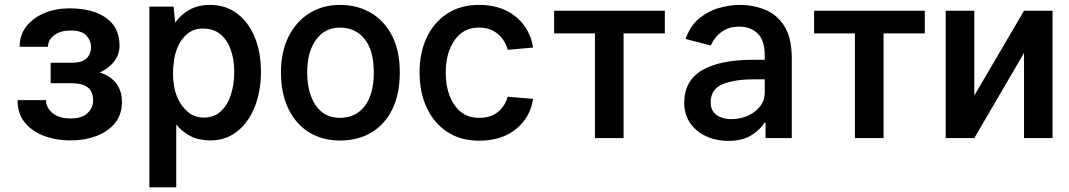

<svg xmlns="http://www.w3.org/2000/svg" viewBox="-20 -573 4436 797"><path d="M275.2 -227.6H190.3V-312.5H275.2Q321.4 -312.5 339.7 -331Q358 -349.4 358 -378.6Q358 -403.4 339.1 -424.9Q320.3 -446.4 272.4 -446.4Q232.2 -446.4 205.8 -427.4Q179.3 -408.4 179.3 -378.6H61.4Q61.4 -427.9 89.7 -463.8Q117.9 -499.6 165 -519Q212 -538.4 268.8 -538.4Q364.3 -538.4 420.3 -498.8Q476.2 -459.2 476.2 -383.5Q476.2 -348.4 454.7 -319.1Q433.2 -289.8 394.5 -272.4Q486.2 -241.1 486.2 -149.1Q486.2 -99.4 458.5 -63.7Q430.8 -28.1 381.7 -9.1Q332.7 9.9 268.8 9.9Q215.9 9.9 166.2 -7.6Q116.5 -25.2 84.7 -62.3Q52.9 -99.4 52.9 -157.3H170.8Q170.8 -127.1 197.4 -104.2Q224.1 -81.3 272.4 -81.3Q321 -81.3 343.8 -103.9Q366.5 -126.4 366.5 -154.5Q366.5 -193.2 344.3 -210.4Q322.1 -227.6 275.2 -227.6Z M600.1 204.5V-545.5H700.6L707 -479.4Q731.5 -513.1 767.2 -532.8Q802.9 -552.6 852.6 -552.6Q916.5 -552.6 963.8 -517.2Q1011 -481.9 1037.1 -419.4Q1063.2 -356.9 1063.2 -275.6Q1063.2 -192.5 1036.9 -128Q1010.7 -63.6 963.6 -26.8Q916.5 9.9 854 9.9Q806.1 9.9 771.1 -7.8Q736.2 -25.6 711.6 -56.5V204.5ZM952.4 -275.6Q952.4 -323.5 938.7 -364.2Q925.1 -404.8 896.3 -429.7Q867.5 -454.5 822.1 -454.5Q784.4 -454.5 758.3 -433.1Q732.2 -411.6 718.2 -379.3Q704.2 -346.9 701.7 -314.3Q698.2 -295.1 698.2 -267.2Q698.2 -239.3 701.7 -222.3Q704.9 -191.8 720.2 -160Q735.4 -128.2 762.1 -106.5Q788.7 -84.9 826.3 -84.9Q868.3 -84.9 896.3 -110.6Q924.4 -136.4 938.4 -179.7Q952.4 -223 952.4 -275.6Z M1391.7 10.3Q1318.5 10.3 1263.3 -23.6Q1208.1 -57.5 1177.2 -121.1Q1146.3 -184.7 1146.3 -272.7Q1146.3 -357.6 1177.6 -420.5Q1208.8 -483.3 1264 -517.9Q1319.2 -552.6 1391 -552.6Q1463.8 -552.6 1519.9 -519.5Q1576 -486.5 1607.8 -424Q1639.6 -361.5 1639.6 -272.7Q1639.6 -182.2 1608.3 -119Q1577.1 -55.8 1521.3 -22.7Q1465.6 10.3 1391.7 10.3ZM1391 -83.8Q1455.6 -83.8 1493.6 -132.1Q1531.6 -180.4 1531.6 -272.7Q1531.6 -364 1493.4 -411.2Q1455.3 -458.5 1391 -458.5Q1329.2 -458.5 1292.3 -408.6Q1255.3 -358.7 1255.3 -272.7Q1255.3 -187.1 1290.7 -135.5Q1326 -83.8 1391 -83.8Z M2192.8 -375.7 2087.7 -366.1Q2082.4 -386.7 2068.4 -408Q2054.3 -429.3 2029.7 -443.9Q2005 -458.5 1968 -458.5Q1902.7 -458.5 1866.5 -405.5Q1830.3 -352.6 1830.3 -272.4Q1830.3 -188.6 1867.2 -136.2Q1904.1 -83.8 1967.7 -83.8Q2018.5 -83.8 2048.1 -109.2Q2077.8 -134.6 2087 -171.5L2192.8 -162.6Q2181.8 -85.9 2122.3 -37.5Q2062.9 11 1968.8 11Q1892.4 11 1837 -25.2Q1781.6 -61.4 1751.6 -125.4Q1721.6 -189.3 1721.6 -272.4Q1721.6 -353.7 1751.2 -416.9Q1780.9 -480.1 1836.1 -516.3Q1891.3 -552.6 1968 -552.6Q2033.7 -552.6 2081.5 -528.8Q2129.3 -505 2157.3 -464.8Q2185.4 -424.7 2192.8 -375.7Z M2739.7 -528.4V-434.3H2568.5V0H2449.6V-434.3H2280.2V-528.4Z M3157.7 0V-64.3H3153.4Q3140.6 -39.4 3102.6 -13.8Q3064.6 11.7 3003.9 11.7Q2951.3 11.7 2909.8 -8Q2868.3 -27.7 2844.3 -63.2Q2820.3 -98.7 2820.3 -145.6Q2820.3 -237.9 2894.4 -281.4Q2968.4 -324.9 3106.5 -324.9H3154.5V-342Q3154.5 -406.2 3124.8 -434.3Q3095.2 -462.4 3048.7 -462.4Q3006.4 -462.4 2976.7 -441.6Q2947.1 -420.8 2930.4 -384.2L2826 -411.2Q2845.2 -466.6 2883.2 -497.3Q2921.2 -528.1 2966.1 -540.3Q3011 -552.6 3050.8 -552.6Q3108.3 -552.6 3157.5 -532Q3206.7 -511.4 3236.7 -463.1Q3266.7 -414.8 3266.7 -331.3V0ZM3154.5 -243.6H3107.2Q3028.1 -243.6 2979 -223Q2930 -202.4 2930 -148.4Q2930 -121.1 2943.5 -105.8Q2957 -90.6 2976.6 -84.5Q2996.1 -78.5 3014.9 -78.5Q3055 -78.5 3086.6 -93.6Q3118.3 -108.7 3136.4 -133.2Q3154.5 -157.7 3154.5 -186.8Z M3818.9 -528.4V-434.3H3647.7V0H3528.8V-434.3H3359.4V-528.4Z M4024.5 -176.5 4230.8 -528.4H4349.1V0H4230.8V-353.3L4024.5 0H3905.5V-528.4H4024.5Z"/></svg>

Font: Interface Medium
Style: Regular
Weight: 500
Designer: Rasmus Andersson
Foundry: rsms
Version: Version 1.8